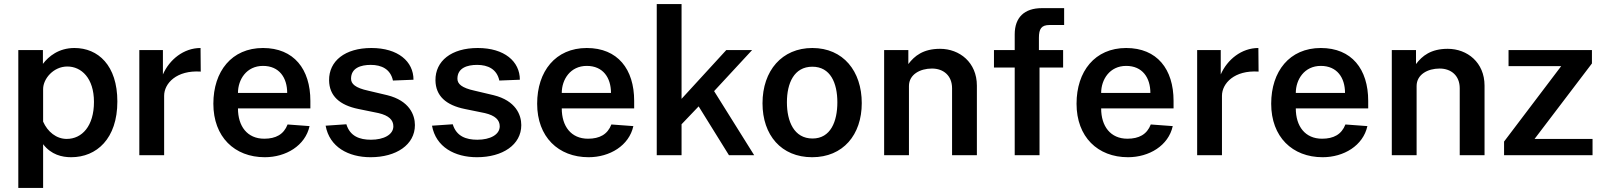

<svg xmlns="http://www.w3.org/2000/svg" viewBox="-20 -763 7889 944"><path d="M70 161H192V-54C232 -2 285 10 330 10C455 10 557 -81 557 -264C557 -442 462 -527 346 -527C269 -527 219 -486 191 -449V-517H70ZM308 -80C257 -80 214 -115 192 -165V-325C192 -376 243 -436 311 -436C380 -436 442 -379 442 -262C442 -143 383 -80 308 -80Z M665 0H787V-292C787 -353 848 -419 967 -411L966 -527C883 -527 813 -470 781 -397V-517H665Z M1150 -230H1506V-267C1506 -423 1425 -527 1273 -527C1119 -527 1029 -412 1029 -253C1029 -90 1133 10 1282 10C1386 10 1481 -47 1502 -143L1394 -151C1375 -102 1336 -81 1279 -81C1196 -81 1150 -142 1150 -230ZM1150 -306C1150 -372 1192 -439 1273 -439C1353 -439 1392 -381 1392 -306Z M1802 10C1928 10 2020 -51 2020 -148C2020 -198 1993 -268 1884 -295L1791 -317C1726 -331 1706 -351 1706 -376C1706 -429 1754 -444 1803 -444C1856 -444 1900 -423 1912 -367L2013 -371C2013 -461 1937 -527 1806 -527C1676 -527 1597 -463 1598 -368C1599 -292 1649 -246 1743 -227L1841 -207C1892 -195 1914 -173 1914 -142C1914 -101 1867 -76 1804 -76C1748 -76 1701 -93 1683 -152L1581 -145C1600 -40 1693 10 1802 10Z M2325 10C2451 10 2543 -51 2543 -148C2543 -198 2516 -268 2407 -295L2314 -317C2249 -331 2229 -351 2229 -376C2229 -429 2277 -444 2326 -444C2379 -444 2423 -423 2435 -367L2536 -371C2536 -461 2460 -527 2329 -527C2199 -527 2120 -463 2121 -368C2122 -292 2172 -246 2266 -227L2364 -207C2415 -195 2437 -173 2437 -142C2437 -101 2390 -76 2327 -76C2271 -76 2224 -93 2206 -152L2104 -145C2123 -40 2216 10 2325 10Z M2742 -230H3098V-267C3098 -423 3017 -527 2865 -527C2711 -527 2621 -412 2621 -253C2621 -90 2725 10 2874 10C2978 10 3073 -47 3094 -143L2986 -151C2967 -102 2928 -81 2871 -81C2788 -81 2742 -142 2742 -230ZM2742 -306C2742 -372 2784 -439 2865 -439C2945 -439 2984 -381 2984 -306Z M3688 0 3491 -315 3678 -517H3551L3331 -277V-743H3209V0H3331V-152L3415 -240L3564 0Z M3973 10C4125 10 4217 -100 4217 -256C4217 -413 4126 -527 3974 -527C3825 -527 3729 -416 3729 -255C3729 -99 3821 10 3973 10ZM3975 -82C3884 -82 3849 -166 3849 -260C3849 -354 3884 -435 3974 -435C4063 -435 4097 -355 4097 -260C4097 -166 4064 -82 3975 -82Z M4327 0H4449V-340C4449 -397 4504 -426 4562 -426C4619 -426 4661 -391 4661 -329V0H4783V-342C4783 -456 4698 -523 4602 -523C4519 -523 4476 -488 4446 -448V-517H4327Z M5207 -517H5088V-577C5088 -621 5100 -640 5140 -640H5212V-723H5103C5016 -723 4969 -677 4969 -594V-517H4867V-431H4969V0H5091V-431H5207Z M5394 -230H5750V-267C5750 -423 5669 -527 5517 -527C5363 -527 5273 -412 5273 -253C5273 -90 5377 10 5526 10C5630 10 5725 -47 5746 -143L5638 -151C5619 -102 5580 -81 5523 -81C5440 -81 5394 -142 5394 -230ZM5394 -306C5394 -372 5436 -439 5517 -439C5597 -439 5636 -381 5636 -306Z M5866 0H5988V-292C5988 -353 6049 -419 6168 -411L6167 -527C6084 -527 6014 -470 5982 -397V-517H5866Z M6351 -230H6707V-267C6707 -423 6626 -527 6474 -527C6320 -527 6230 -412 6230 -253C6230 -90 6334 10 6483 10C6587 10 6682 -47 6703 -143L6595 -151C6576 -102 6537 -81 6480 -81C6397 -81 6351 -142 6351 -230ZM6351 -306C6351 -372 6393 -439 6474 -439C6554 -439 6593 -381 6593 -306Z M6823 0H6945V-340C6945 -397 7000 -426 7058 -426C7115 -426 7157 -391 7157 -329V0H7279V-342C7279 -456 7194 -523 7098 -523C7015 -523 6972 -488 6942 -448V-517H6823Z M7375 0H7810V-80H7525L7807 -451V-517H7397V-438H7656L7375 -67Z"/></svg>

Font: United Sans SemiBold
Style: Regular
Weight: 600
Designer: Pablo Impallari, Rodrigo Fuenzalida (Modified by Dan O. Williams)
Version: Version 1.000;PS 001.000;hotconv 1.0.88;makeotf.lib2.5.64775